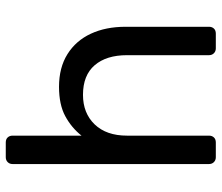

<svg xmlns="http://www.w3.org/2000/svg" viewBox="-70 -680 750 649"><g transform="rotate(-90 304.5 -355.0)"><path d="M98 0Q88 0 81.5 -6.5Q75 -13 75 -23V-687Q75 -697 81.5 -703.5Q88 -710 98 -710H148Q159 -710 165 -703.5Q171 -697 171 -687V-454Q198 -488 237 -509Q276 -530 336 -530Q401 -530 446.5 -501.5Q492 -473 515.5 -422.5Q539 -372 539 -305V-23Q539 -13 533 -6.5Q527 0 516 0H466Q456 0 449.5 -6.5Q443 -13 443 -23V-300Q443 -370 409 -409.5Q375 -449 309 -449Q247 -449 209 -409.5Q171 -370 171 -300V-23Q171 -13 165 -6.5Q159 0 148 0Z"/></g></svg>

Font: DVN-Rubik
Style: Regular
Weight: 400
Designer: Hubert and Fischer
Foundry: Hubert & Fischer
Version: Version 2.102